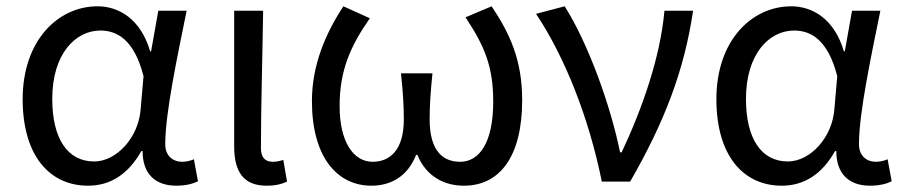

<svg xmlns="http://www.w3.org/2000/svg" viewBox="-20 -577 2869 610"><path d="M260 13C331 13 388 -24 429 -97H433C433 -22 476 13 540 13C572 13 595 6 609 -1L596 -71C585 -66 571 -63 559 -63C529 -63 505 -82 505 -119C505 -218 544 -400 573 -543H483L460 -414H457C427 -517 357 -557 290 -557C164 -557 52 -448 52 -262C52 -83 137 13 260 13ZM279 -64C195 -64 146 -136 146 -263C146 -406 220 -480 299 -480C350 -480 406 -453 436 -335L427 -232C421 -140 350 -64 279 -64Z M827 13C858 13 877 7 892 0L880 -69C868 -65 857 -63 847 -63C824 -63 809 -75 809 -106C809 -237 814 -396 816 -543H724V-112C724 -32 753 13 827 13Z M1160 13C1221 13 1275 -16 1302 -85H1306C1334 -16 1392 13 1454 13C1566 13 1639 -77 1639 -259C1639 -386 1600 -470 1542 -557L1459 -522C1520 -430 1547 -365 1547 -254C1547 -124 1503 -63 1442 -63C1390 -63 1345 -94 1345 -198C1345 -244 1348 -286 1354 -344H1254C1260 -286 1263 -244 1263 -198C1263 -98 1217 -63 1164 -63C1103 -63 1059 -126 1059 -240C1059 -353 1093 -430 1155 -519L1071 -557C1015 -472 971 -371 971 -256C971 -77 1052 13 1160 13Z M1892 0H1982C2092 -191 2154 -354 2182 -543H2091C2078 -396 2021 -233 1955 -93H1950C1920 -241 1849 -439 1774 -557L1683 -533C1776 -394 1852 -199 1892 0Z M2464 13C2535 13 2592 -24 2633 -97H2637C2637 -22 2680 13 2744 13C2776 13 2799 6 2813 -1L2800 -71C2789 -66 2775 -63 2763 -63C2733 -63 2709 -82 2709 -119C2709 -218 2748 -400 2777 -543H2687L2664 -414H2661C2631 -517 2561 -557 2494 -557C2368 -557 2256 -448 2256 -262C2256 -83 2341 13 2464 13ZM2483 -64C2399 -64 2350 -136 2350 -263C2350 -406 2424 -480 2503 -480C2554 -480 2610 -453 2640 -335L2631 -232C2625 -140 2554 -64 2483 -64Z"/></svg>

Font: Noto Sans CJK SC
Style: Regular
Weight: 400
Designer: Ryoko NISHIZUKA 西塚涼子 (kana, bopomofo & ideographs); Paul D. Hunt (Latin, Greek & Cyrillic); Sandoll Communications 산돌커뮤니
Foundry: Adobe
Version: Version 2.004;hotconv 1.0.118;makeotfexe 2.5.65603